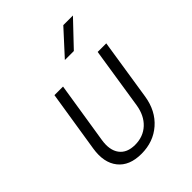

<svg xmlns="http://www.w3.org/2000/svg" viewBox="-221 -909 1043 1043"><g transform="rotate(-45 300.0 -387.5)"><path d="M253 10Q161 10 117 -45.5Q73 -101 88 -196L144 -550H210L154 -196Q143 -127 172 -88Q201 -49 263 -49Q326 -49 368 -88Q410 -127 421 -196L476 -550H542L487 -196Q472 -101 408.5 -45.5Q345 10 253 10ZM319 -645 447 -785H521L388 -645Z"/></g></svg>

Font: NKDuy Mono ExtraLight
Style: Italic
Weight: 200
Italic angle: -9°
Monospace: yes
Designer: NKDuy
Foundry: NKDuy
Version: Version 2.251; ttfautohint (v1.8.4.7-5d5b)